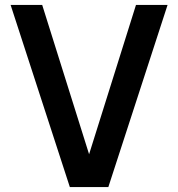

<svg xmlns="http://www.w3.org/2000/svg" viewBox="-20 -758 721 778"><path d="M263 0 23 -738H151L341 -133L531 -738H659L419 0Z"/></svg>

Font: Exo Thin SemiBold
Style: Regular
Weight: 600
Version: Version 2.000